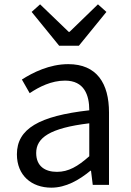

<svg xmlns="http://www.w3.org/2000/svg" viewBox="-20 -853 604 886"><path d="M217 13C284 13 345 -22 397 -65H400L408 0H483V-334C483 -468 427 -557 295 -557C208 -557 131 -518 81 -486L117 -423C160 -452 217 -481 280 -481C369 -481 392 -414 392 -344C161 -318 58 -259 58 -141C58 -43 126 13 217 13ZM243 -60C189 -60 147 -85 147 -147C147 -217 209 -262 392 -284V-132C339 -85 296 -60 243 -60ZM253 -642H344L471 -798L432 -833L301 -706H297L165 -833L126 -798Z"/></svg>

Font: Source Han Sans HK
Style: Regular
Weight: 400
Designer: Ryoko NISHIZUKA 西塚涼子 (kana, bopomofo & ideographs); Paul D. Hunt (Latin, Greek & Cyrillic); Sandoll Communications 산돌커뮤니
Foundry: Adobe
Version: Version 2.000;hotconv 1.0.107;makeotfexe 2.5.65593